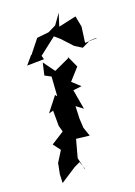

<svg xmlns="http://www.w3.org/2000/svg" viewBox="-123 -840 665 944"><g transform="rotate(-15 210.0 -368.0)"><path d="M198 0 175 -69 178 -59 195 -154 264 -152 244 -197 237 -246 234 -310 271 -287 244 -388 288 -397 244 -431 293 -496 260 -554V-547L183 -503L134 -559L125 -495L158 -481L160 -380L151 -389L99 -309L122 -317L129 -238L141 -206L77 -157L109 -121L79 -62L73 -6L75 39L153 -22L182 -39L200 0ZM420 -606 360 -598 364 -680C359 -699 353 -717 348 -736L258 -708L273 -775L240 -719L200 -695L139 -683L90 -609H88L56 -564L144 -573L137 -592L220 -669L249 -648L304 -598L343 -578L385 -603L420 -608L417 -589Z"/></g></svg>

Font: Asimov Aggro
Style: CondIt
Weight: 500
Designer: Google
Version: Version 2.000980; 2014